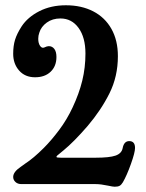

<svg xmlns="http://www.w3.org/2000/svg" viewBox="-20 -698 552 728"><path d="M390 6Q362 0 342 0H61Q47 0 38.5 -8Q30 -16 30 -27Q30 -46 58 -65L76 -78Q107 -98 146 -137Q175 -166 204.5 -205.5Q234 -245 255 -290Q280 -343 292 -392.5Q304 -442 304 -495Q304 -556 278 -592Q252 -628 209 -628Q179 -628 157.5 -612.5Q136 -597 129 -574Q125 -563 125 -551Q125 -534 132 -524Q139 -514 148 -518Q158 -523 165 -523Q178 -523 186 -512.5Q194 -502 194 -482Q194 -447 172 -426Q150 -405 113 -405Q75 -405 52.5 -430.5Q30 -456 30 -494Q30 -524 37 -547Q44 -570 62 -598Q85 -633 129 -655.5Q173 -678 230 -678Q289 -678 333.5 -655Q378 -632 402.5 -588.5Q427 -545 427 -485Q427 -408 395 -344Q363 -280 312 -220Q260 -160 221 -128L204 -114Q194 -107 194 -103Q194 -100 211 -100H342Q395 -100 418 -108Q441 -116 445 -136Q450 -163 470 -163Q492 -163 492 -137Q492 -120 476.5 -76.5Q461 -33 446 -7Q440 3 433.5 6.5Q427 10 415 10Q408 10 390 6Z"/></svg>

Font: Raigarh
Style: Regular
Weight: 400
Designer: jaikishan Patel
Foundry: MagicType
Version: Version 1.000;FEAKit 1.0